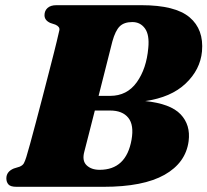

<svg xmlns="http://www.w3.org/2000/svg" viewBox="-20 -720 799 740"><path d="M197.5 -700H525Q655.5 -700 710.8 -653.2Q766 -606.5 758.5 -522Q752 -451.5 695.5 -398Q639 -344.5 539.5 -330.5Q637 -320.5 676 -279.5Q715 -238.5 707 -176Q696 -92.5 614 -46.2Q532 0 379 0H44Q20.5 0 12.5 -9.2Q4.5 -18.5 4.5 -32.5Q4.5 -58.5 33 -70.5L55.5 -77.5Q67.5 -82.5 72 -90.8Q76.5 -99 81.5 -115Q86.5 -131 96.2 -166.2Q106 -201.5 118.2 -248Q130.5 -294.5 143.5 -344.2Q156.5 -394 168 -439Q179.5 -484 187.8 -516.2Q196 -548.5 198.5 -559.5Q206 -590 208.8 -603.5Q211.5 -617 193.5 -625L174 -631.5Q151.5 -641.5 151.5 -661.5Q151.5 -678.5 163.2 -689.2Q175 -700 197.5 -700ZM413 -560Q404 -523.5 389.5 -467Q375 -410.5 360 -350.5H404.5Q469.5 -350.5 507 -402.8Q544.5 -455 551.5 -535Q556.5 -585.5 538.8 -610.2Q521 -635 490 -635Q458 -635 441.2 -618.2Q424.5 -601.5 413 -560ZM305 -135.5Q295.5 -100.5 313.8 -83Q332 -65.5 364 -65.5Q466.5 -65.5 487 -181.5Q497 -238 474.5 -266Q452 -294 404.5 -294H345.5Q332.5 -243.5 321.8 -201Q311 -158.5 305 -135.5Z"/></svg>

Font: Fraunces 9pt S000 Black
Style: Italic
Weight: 900
Italic angle: -16°
Version: Version 1.000; ttfautohint (v1.8.3)